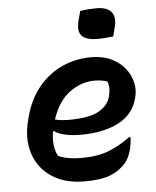

<svg xmlns="http://www.w3.org/2000/svg" viewBox="-54 -812 709 870"><g transform="rotate(-5 300.0 -377.5)"><path d="M373 -547Q425 -547 463.5 -529Q502 -511 525.5 -482Q549 -453 557.5 -418.5Q566 -384 558 -352L556 -344Q537 -271 468 -236Q399 -201 297 -201Q255 -201 224 -208.5Q193 -216 178 -228H173Q167 -197 170 -167Q173 -137 186 -114Q211 -104 236 -100Q261 -96 290 -96Q365 -96 414.5 -115.5Q464 -135 514 -171H520Q520 -156 518 -143.5Q516 -131 514 -120Q506 -88 493.5 -68.5Q481 -49 463 -35Q435 -11 396.5 0Q358 11 297 11Q205 11 145.5 -29.5Q86 -70 64.5 -138Q43 -206 65 -288L68 -301Q90 -383 135.5 -437.5Q181 -492 242.5 -519.5Q304 -547 373 -547ZM379 -440Q321 -440 267.5 -402Q214 -364 186 -280Q213 -273 248 -273Q343 -273 386 -298Q429 -323 439 -363Q445 -387 444 -403Q443 -419 438 -431Q425 -435 411.5 -437.5Q398 -440 379 -440ZM343 -760Q361 -763 380.5 -764.5Q400 -766 416 -766Q465 -766 484.5 -742.5Q504 -719 493 -676L482 -632Q465 -630 446 -628.5Q427 -627 410 -627Q358 -627 338.5 -649Q319 -671 332 -719Z"/></g></svg>

Font: Recursive Mn Csl St SmB
Style: Italic
Weight: 600
Italic angle: -15°
Monospace: yes
Version: Version 1.079;hotconv 1.0.112;makeotfexe 2.5.65598; ttfautoh